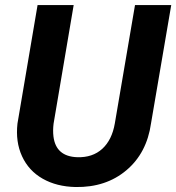

<svg xmlns="http://www.w3.org/2000/svg" viewBox="-20 -731 699 761"><path d="M658.7 -710.9 578.6 -242.2Q562 -124.5 481 -56.2Q399.9 12.2 279.8 10.3Q204.6 8.8 149.2 -22.7Q93.8 -54.2 67.4 -111.6Q41 -168.9 49.3 -241.7L128.9 -710.9H272L192.4 -241.2Q189 -213.9 191.9 -189.9Q201.7 -110.8 286.1 -107.9Q346.7 -106 385.3 -141.1Q423.8 -176.3 435.1 -241.7L515.1 -710.9Z"/></svg>

Font: RobotoInd
Style: Bold Italic
Weight: 700
Italic angle: -12°
Designer: Google
Version: Version 2.001150; 2014